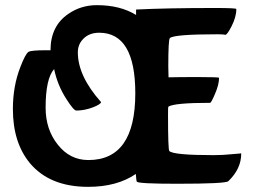

<svg xmlns="http://www.w3.org/2000/svg" viewBox="-20 -695 986 745"><path d="M365 -568Q325 -568 302 -543Q282 -522 282 -492Q282 -400 372 -299Q372 -291 342 -279Q308 -266 276 -266Q266 -266 238 -310Q203 -364 190 -427Q157 -390 157 -277Q157 -193 204 -134Q251 -74 323 -74Q505 -74 505 -333Q505 -568 365 -568ZM96 -62Q30 -142 30 -272Q30 -361 59 -435Q79 -487 91 -494Q102 -500 157 -500H176Q176 -594 245 -641Q294 -675 356 -675Q446 -675 508 -637V-658Q628 -664 813 -664Q897 -664 897 -660Q897 -629 878 -592Q861 -559 854 -560Q848 -562 824 -562Q654 -562 639 -547Q633 -541 633 -437Q633 -413 634 -395Q674 -396 748 -396Q830 -396 830 -393Q830 -367 814 -330Q799 -295 795 -296Q656 -296 633 -281Q632 -280 632 -250Q632 -114 637 -109Q653 -93 809 -93Q845 -93 883 -97Q921 -100 914 -100Q916 -100 916 -99Q916 -40 866 8Q856 18 668 18Q517 18 511 10Q509 9 507 -20Q434 30 322 30Q173 30 96 -62Z"/></svg>

Font: Bubblegum Sans
Style: Regular
Weight: 400
Designer: Angel Koziupa and Alejandro Paul
Foundry: Angel Koziupa and Alejandro Paul
Version: Version 1.001